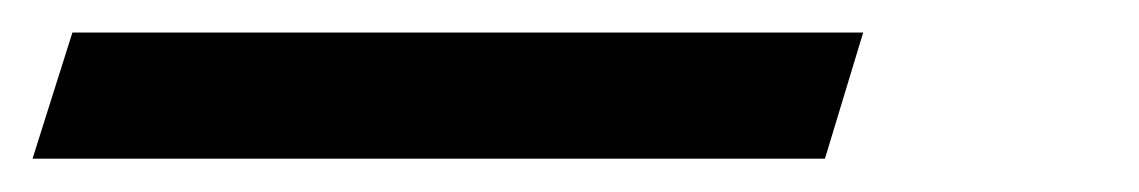

<svg xmlns="http://www.w3.org/2000/svg" viewBox="-45 10 700 118"><path d="M-25 107.5 -0.5 30H485.5L462 107.5Z"/></svg>

Font: Libre Caslon Condensed
Style: Italic
Weight: 400
Italic angle: -22.583°
Designer: Pablo Impallari, Rodrigo Fuenzalida, Katja Schimmel, Ertekin Erdin
Foundry: Pablo Impallari, Rodrigo Fuenzalida
Version: Version 2.000;gftools[0.9.33]